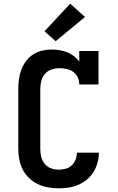

<svg xmlns="http://www.w3.org/2000/svg" viewBox="-20 -1011 640 1039"><path d="M297 8Q269 8 240 3Q211 -2 185 -14.5Q159 -27 137.5 -47.5Q116 -68 103 -93.5Q90 -119 84.5 -147.5Q79 -176 79 -205V-530Q79 -556 82.5 -582.5Q86 -609 95.5 -634Q105 -659 121 -680.5Q137 -702 159.5 -716.5Q182 -731 208 -737Q234 -743 261 -743Q282 -743 302.5 -739.5Q323 -736 342.5 -728.5Q362 -721 379 -708Q396 -695 409 -678V-735H513V-554H409Q409 -574 401 -592Q393 -610 377 -621.5Q361 -633 341.5 -637.5Q322 -642 302 -642Q281 -642 259.5 -635Q238 -628 223.5 -611.5Q209 -595 203.5 -573.5Q198 -552 198 -530V-205Q198 -184 203 -163Q208 -142 221.5 -125Q235 -108 255.5 -100.5Q276 -93 297 -93Q317 -93 335.5 -98Q354 -103 368 -116Q382 -129 389 -147.5Q396 -166 396 -185Q396 -185 396 -185Q396 -185 396 -185H515Q515 -185 515 -184.5Q515 -184 515 -184Q515 -157 507.5 -130Q500 -103 486 -80Q472 -57 450.5 -39.5Q429 -22 404 -11Q379 0 352 4Q325 8 297 8ZM281 -788 221 -842 360 -991 440 -919Z"/></svg>

Font: Iosevka Curly Slab Extended
Style: Bold
Weight: 700
Width: 7
Monospace: yes
Designer: Belleve Invis
Foundry: Belleve Invis
Version: Version 11.1.0; ttfautohint (v1.8.3)